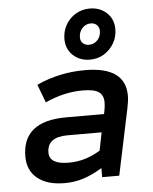

<svg xmlns="http://www.w3.org/2000/svg" viewBox="-54 -805 688 863"><g transform="rotate(-5 290.0 -374.0)"><path d="M203 12Q125 12 81 -23.5Q37 -59 37 -122Q37 -282 235 -282H406L409 -296Q411 -307 412 -316.5Q413 -326 413 -334Q413 -367 391.5 -381.5Q370 -396 319 -396Q235 -396 150 -357L119 -439Q221 -486 337 -486Q520 -486 520 -355Q520 -342 518 -328Q516 -314 513 -299L450 0H373V-41Q329 -14 288.5 -1Q248 12 203 12ZM229 -78Q269 -78 304.5 -89Q340 -100 372 -120L388 -201H233Q188 -201 165 -183.5Q142 -166 142 -131Q142 -78 229 -78ZM365 -531Q319 -531 288.5 -559.5Q258 -588 258 -633Q258 -668 274.5 -697Q291 -726 319.5 -743Q348 -760 383 -760Q429 -760 459.5 -731.5Q490 -703 490 -658Q490 -623 473 -594Q456 -565 428 -548Q400 -531 365 -531ZM366 -598Q389 -598 404.5 -614.5Q420 -631 420 -656Q420 -672 409.5 -682.5Q399 -693 382 -693Q359 -693 343.5 -676Q328 -659 328 -634Q328 -618 338.5 -608Q349 -598 366 -598Z"/></g></svg>

Font: Sometype Mono SemiBold
Style: Italic
Weight: 600
Italic angle: -12°
Designer: Ryoichi Tsunekawa
Foundry: Dharma Type
Version: Version 1.001